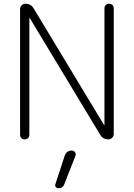

<svg xmlns="http://www.w3.org/2000/svg" viewBox="-20 -750 720 1033"><path d="M88 -25V-701Q88 -713 96.5 -721.5Q105 -730 117 -730Q146 -730 161 -705L540 -77Q540 -76 541 -76Q542 -76 542 -77V-705Q542 -716 549 -723Q556 -730 567 -730Q578 -730 585 -723Q592 -716 592 -705V-29Q592 -17 583.5 -8.5Q575 0 563 0Q534 0 519 -25L140 -653Q140 -654 139 -654Q138 -654 138 -653V-25Q138 -14 131 -7Q124 0 113 0Q102 0 95 -7Q88 -14 88 -25ZM328 88Q338 60 367 60Q377 60 383.5 69Q390 78 386 88L326 241Q318 263 294 263Q285 263 280 256Q275 249 278 241Z"/></svg>

Font: Rounded Mplus 1c Light
Style: Regular
Weight: 300
Version: Version 1.059.20150529